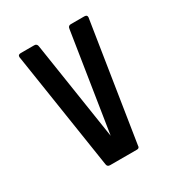

<svg xmlns="http://www.w3.org/2000/svg" viewBox="-107 -460 485 529"><g transform="rotate(-30 135.5 -195.5)"><path d="M178.7 0Q186.5 0 186.5 -8.8Q206.1 -133.8 245.1 -382.8Q245.1 -386.7 243.2 -388.7Q240.2 -390.6 236.3 -390.6Q221.7 -390.6 193.4 -390.6Q184.6 -390.6 183.6 -380.9Q167 -276.4 134.8 -69.3Q123 -147.5 86.9 -380.9Q85.9 -390.6 77.1 -390.6Q62.5 -390.6 34.2 -390.6Q30.3 -390.6 27.3 -388.7Q25.4 -386.7 25.4 -382.8Q44.9 -257.8 83 -8.8Q84 0 92.8 0Q121.1 0 178.7 0Z"/></g></svg>

Font: Lega 2020-21MOD
Style: Regular
Weight: 400
Designer: SIL Open Font License
Foundry: SIL Open Font License
Version: Version 1.00;July 1, 2020;FontCreator 13.0.0.2670 32-bit